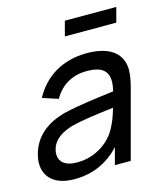

<svg xmlns="http://www.w3.org/2000/svg" viewBox="-134 -821 809 923"><g transform="rotate(-15 270.0 -359.0)"><path d="M530.7 -733H274.7L255.2 -660H511.2ZM509.2 -449.5C497.1 -520 433 -555 335.5 -555C213.5 -555 122.6 -497.5 71.8 -403L149.5 -377.5C186.6 -443.5 246.8 -472 312.3 -472C386.1 -472 417.8 -446.5 417.8 -393.4C417.8 -379.2 415.6 -363.1 411.2 -345C328.3 -334 230.2 -322.5 157.9 -304.5C69.5 -280.5 5.7 -231 -17.1 -146C-21.1 -130.9 -23.2 -116.1 -23.2 -102.1C-23.2 -35.5 23.3 15 123.3 15C213.3 15 289.1 -18 349.8 -84L327.3 0H406.3L495.8 -334C504.5 -366.5 511.3 -397.3 511.3 -425C511.3 -433.5 510.7 -441.6 509.2 -449.5ZM156.7 -59.5C93.2 -59.5 68.4 -88.5 68.4 -123.6C68.4 -131 69.5 -138.7 71.6 -146.5C85.1 -197 131.2 -221.5 179.4 -235.5C235.9 -250.5 311.2 -259 389.9 -269C382.8 -244.5 372.6 -210 358.1 -184C327.2 -117 252.7 -59.5 156.7 -59.5Z"/></g></svg>

Font: Manrope
Style: MediumItalic
Weight: 500
Italic angle: -15°
Designer: Mikhail Sharanda
Foundry: Mikhail Sharanda
Version: Version 4.502;hotconv 1.0.109;makeotfexe 2.5.65596